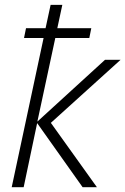

<svg xmlns="http://www.w3.org/2000/svg" viewBox="-20 -780 522 800"><path d="M28.8 0 161.6 -621.6H80.1L88.4 -662.6H169.9L190.9 -759.8H239.7L218.8 -662.6H360.4L352.1 -621.6H210.4L135.7 -273.4L417.5 -530.8H482.4L191.9 -268.1L383.8 0H324.2L134.8 -267.1L78.6 0Z"/></svg>

Font: Open Sans Light
Style: Italic
Weight: 300
Italic angle: -12°
Designer: Monotype Design Team
Foundry: Monotype Imaging Inc.
Version: Version 3.003; ttfautohint (v1.8.4)